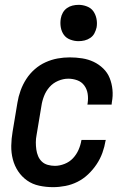

<svg xmlns="http://www.w3.org/2000/svg" viewBox="-20 -765 540 793"><path d="M199 8Q170 8 142 2Q114 -4 92 -19.5Q70 -35 55 -57.5Q40 -80 33 -107Q26 -134 26.5 -163Q27 -192 32 -221L52 -341Q56 -366 65 -391Q74 -416 88.5 -438.5Q103 -461 123.5 -479Q144 -497 168.5 -508Q193 -519 218 -523.5Q243 -528 268 -528Q294 -528 319.5 -524Q345 -520 367 -509.5Q389 -499 406.5 -482Q424 -465 433 -442.5Q442 -420 444.5 -394.5Q447 -369 442 -343L441 -333H341L342 -339Q345 -359 342 -378Q339 -397 328 -412Q317 -427 299 -433.5Q281 -440 262 -440Q241 -440 220 -431Q199 -422 184.5 -405.5Q170 -389 162 -368.5Q154 -348 151 -327L131 -207Q128 -192 128 -177Q128 -162 130 -147.5Q132 -133 137.5 -120Q143 -107 153 -97.5Q163 -88 177.5 -84Q192 -80 207 -80Q226 -80 246.5 -88Q267 -96 281.5 -111.5Q296 -127 304.5 -146.5Q313 -166 316 -185L317 -187H417L416 -184Q412 -159 403 -134Q394 -109 379 -86.5Q364 -64 344 -45Q324 -26 300 -14Q276 -2 250 3Q224 8 199 8ZM304 -595Q287 -595 270 -601.5Q253 -608 243.5 -621.5Q234 -635 231 -652.5Q228 -670 231 -688Q233 -701 239.5 -712.5Q246 -724 256.5 -731.5Q267 -739 279.5 -742Q292 -745 305 -745Q322 -745 339 -738.5Q356 -732 365.5 -718.5Q375 -705 378.5 -687.5Q382 -670 379 -652Q376 -639 370 -627.5Q364 -616 353 -608.5Q342 -601 329.5 -598Q317 -595 304 -595Z"/></svg>

Font: Iosevka Semibold Oblique
Style: Regular
Weight: 600
Italic angle: -9°
Monospace: yes
Designer: Belleve Invis
Foundry: Belleve Invis
Version: Version 32.5.0; ttfautohint (v1.8.4)